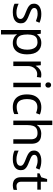

<svg xmlns="http://www.w3.org/2000/svg" viewBox="1332 -2132 1040 3743"><g transform="rotate(90 1851.5 -260.0)"><path d="M434 -148Q434 -96 408 -61Q382 -26 334 -8Q286 10 220 10Q164 10 123.5 1Q83 -8 52 -24V-104Q84 -88 129.5 -74.5Q175 -61 222 -61Q289 -61 319 -82.5Q349 -104 349 -140Q349 -160 338 -176Q327 -192 298.5 -208Q270 -224 217 -244Q165 -264 128 -284Q91 -304 71 -332Q51 -360 51 -404Q51 -472 106.5 -509Q162 -546 252 -546Q301 -546 343.5 -536.5Q386 -527 423 -510L393 -440Q359 -454 322 -464Q285 -474 246 -474Q192 -474 163.5 -456.5Q135 -439 135 -409Q135 -387 148 -371.5Q161 -356 191.5 -341.5Q222 -327 273 -307Q324 -288 360 -268Q396 -248 415 -219.5Q434 -191 434 -148Z M819 -546Q918 -546 978.5 -477Q1039 -408 1039 -269Q1039 -178 1011.5 -115.5Q984 -53 934.5 -21.5Q885 10 818 10Q777 10 745 -1Q713 -12 690.5 -29.5Q668 -47 652 -68H646Q648 -51 650 -25Q652 1 652 20V240H564V-536H636L648 -463H652Q668 -486 690.5 -505Q713 -524 744.5 -535Q776 -546 819 -546ZM803 -472Q749 -472 716 -451.5Q683 -431 668 -390Q653 -349 652 -286V-269Q652 -203 666 -157Q680 -111 713.5 -87Q747 -63 805 -63Q854 -63 885.5 -90Q917 -117 932.5 -163.5Q948 -210 948 -270Q948 -362 912.5 -417Q877 -472 803 -472Z M1429 -546Q1444 -546 1461.5 -544.5Q1479 -543 1492 -540L1481 -459Q1468 -462 1452.5 -464Q1437 -466 1423 -466Q1392 -466 1364 -453Q1336 -440 1314 -416.5Q1292 -393 1279.5 -360Q1267 -327 1267 -286V0H1179V-536H1251L1261 -438H1265Q1282 -468 1306 -492.5Q1330 -517 1361 -531.5Q1392 -546 1429 -546Z M1680 -536V0H1592V-536ZM1637 -737Q1657 -737 1672.5 -723.5Q1688 -710 1688 -681Q1688 -653 1672.5 -639Q1657 -625 1637 -625Q1615 -625 1600 -639Q1585 -653 1585 -681Q1585 -710 1600 -723.5Q1615 -737 1637 -737Z M2065 10Q1994 10 1938.5 -19Q1883 -48 1851.5 -109Q1820 -170 1820 -265Q1820 -364 1853 -426Q1886 -488 1942.5 -517Q1999 -546 2071 -546Q2112 -546 2150 -537.5Q2188 -529 2212 -517L2185 -444Q2161 -453 2129 -461Q2097 -469 2069 -469Q2015 -469 1980 -446Q1945 -423 1928 -378Q1911 -333 1911 -266Q1911 -202 1928 -157Q1945 -112 1979 -89Q2013 -66 2064 -66Q2108 -66 2141.5 -75Q2175 -84 2203 -97V-19Q2176 -5 2143.5 2.5Q2111 10 2065 10Z M2418 -537Q2418 -518 2416.5 -498Q2415 -478 2413 -462H2419Q2436 -490 2462 -508Q2488 -526 2520 -535.5Q2552 -545 2586 -545Q2651 -545 2694.5 -524.5Q2738 -504 2760 -461Q2782 -418 2782 -349V0H2695V-343Q2695 -408 2666 -440Q2637 -472 2575 -472Q2515 -472 2481 -449.5Q2447 -427 2432.5 -383.5Q2418 -340 2418 -277V0H2330V-760H2418Z M3297 -148Q3297 -96 3271 -61Q3245 -26 3197 -8Q3149 10 3083 10Q3027 10 2986.5 1Q2946 -8 2915 -24V-104Q2947 -88 2992.5 -74.5Q3038 -61 3085 -61Q3152 -61 3182 -82.5Q3212 -104 3212 -140Q3212 -160 3201 -176Q3190 -192 3161.5 -208Q3133 -224 3080 -244Q3028 -264 2991 -284Q2954 -304 2934 -332Q2914 -360 2914 -404Q2914 -472 2969.5 -509Q3025 -546 3115 -546Q3164 -546 3206.5 -536.5Q3249 -527 3286 -510L3256 -440Q3222 -454 3185 -464Q3148 -474 3109 -474Q3055 -474 3026.5 -456.5Q2998 -439 2998 -409Q2998 -387 3011 -371.5Q3024 -356 3054.5 -341.5Q3085 -327 3136 -307Q3187 -288 3223 -268Q3259 -248 3278 -219.5Q3297 -191 3297 -148Z M3606 -62Q3626 -62 3647 -65.5Q3668 -69 3681 -73V-6Q3667 1 3641 5.5Q3615 10 3591 10Q3549 10 3513.5 -4.5Q3478 -19 3456 -55Q3434 -91 3434 -156V-468H3358V-510L3435 -545L3470 -659H3522V-536H3677V-468H3522V-158Q3522 -109 3545.5 -85.5Q3569 -62 3606 -62Z"/></g></svg>

Font: Noto Sans Ambassadori
Style: Regular
Weight: 400
Designer: Monotype Design Team
Foundry: Monotype Imaging Inc.
Version: Version 2.013